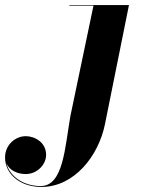

<svg xmlns="http://www.w3.org/2000/svg" viewBox="-221 -480 568 760"><path d="M289.5 -460H53.5V-457.5H149L57.5 -20C36 103 30 256.5 -60 256.5C-129 256.5 -183 217.5 -195.5 166.5C-184 194.5 -151 209 -119.5 209C-73.5 209 -38.5 171 -38.5 133C-38.5 83 -84 59 -119 59C-159.5 59 -201 92.5 -201 143.5C-201 207.5 -143 260 -57 260C73 260 169 137.5 194.5 11.5Z"/></svg>

Font: Bodoni* 72pt
Style: Bold Italic
Weight: 700
Italic angle: -13°
Version: Version 2.3